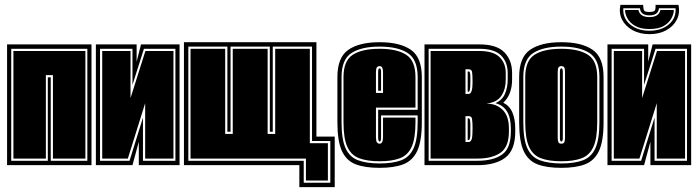

<svg xmlns="http://www.w3.org/2000/svg" viewBox="-20 -677 2862 787"><path d="M9 0V-495H355V0ZM26 -18H176V-360H188V-18H338V-477H26ZM35 -27V-468H330V-27H197V-369H168V-27Z M373 0V-495H540V-424L558 -495H716V0H549V-96L523 0ZM390 -18H511L566 -195V-18H699V-477H570L523 -329V-477H390ZM399 -27V-468H515V-275L576 -468H691V-27H575V-254L504 -27Z M1207 90V0H734V-504H1277V-117H1352V90ZM1225 72H1334V-99H1259V-486H1098V-137H1086V-486H925V-137H912V-486H752V-18H1225ZM1234 63V-27H761V-477H903V-128H934V-477H1077V-128H1108V-477H1250V-90H1324V63Z M1536 11Q1476 11 1438 -3.5Q1400 -18 1381.5 -58Q1363 -98 1363 -176V-361Q1363 -442 1408 -473Q1453 -504 1536 -504Q1619 -504 1664 -473Q1709 -442 1709 -361V-176Q1709 -98 1690 -58Q1671 -18 1633 -3.5Q1595 11 1536 11ZM1536 -7Q1590 -7 1624.5 -20Q1659 -33 1675.5 -69.5Q1692 -106 1692 -176V-204H1542V-115Q1542 -104 1540.5 -100.5Q1539 -97 1536 -97Q1530 -97 1530 -115V-227H1692V-361Q1692 -433 1651.5 -459.5Q1611 -486 1536 -486Q1461 -486 1420.5 -459.5Q1380 -433 1380 -361V-176Q1380 -106 1396.5 -69.5Q1413 -33 1448 -20Q1483 -7 1536 -7ZM1536 -16Q1485 -16 1452 -28.5Q1419 -41 1403.5 -75.5Q1388 -110 1388 -176V-361Q1388 -428 1426 -452.5Q1464 -477 1536 -477Q1607 -477 1645 -452.5Q1683 -428 1683 -361V-236H1521V-115Q1521 -99 1525 -93.5Q1529 -88 1536 -88Q1550 -88 1550 -115V-195H1683V-176Q1683 -110 1667.5 -75.5Q1652 -41 1619.5 -28.5Q1587 -16 1536 -16ZM1521 -296H1550V-381Q1550 -406 1536 -406Q1529 -406 1525 -401Q1521 -396 1521 -381ZM1530 -305V-382Q1530 -397 1536 -397Q1542 -397 1542 -382V-305Z M1720 0V-495H1945Q2016 -495 2047.5 -462.5Q2079 -430 2079 -378V-350Q2079 -322 2070.5 -298Q2062 -274 2043 -256Q2069 -243 2080.5 -215.5Q2092 -188 2092 -150V-138Q2092 -62 2051.5 -31Q2011 0 1937 0ZM1737 -18H1937Q2002 -18 2038 -43.5Q2074 -69 2074 -138V-150Q2074 -238 2011 -254Q2039 -267 2050 -293Q2061 -319 2061 -350V-378Q2061 -422 2034 -449.5Q2007 -477 1945 -477H1737ZM1745 -27V-468H1945Q2002 -468 2027.5 -443Q2053 -418 2053 -378V-350Q2053 -312 2035.5 -285Q2018 -258 1977 -253V-252Q2014 -252 2040 -227Q2066 -202 2066 -150V-138Q2066 -75 2031.5 -51Q1997 -27 1937 -27ZM1888 -292H1901Q1917 -292 1917 -339Q1917 -355 1916.5 -365.5Q1916 -376 1915 -382Q1913 -393 1901 -393H1888ZM1897 -301V-384H1901Q1906 -384 1907 -375Q1908 -370 1908 -361Q1908 -352 1908 -339Q1908 -301 1901 -301ZM1888 -95H1901Q1910 -95 1914 -108Q1917 -120 1917 -151Q1917 -163 1916.5 -172Q1916 -181 1915 -188Q1914 -201 1901 -201H1888ZM1897 -103V-192H1901Q1906 -192 1907 -182Q1908 -177 1908 -169Q1908 -161 1908 -151Q1908 -138 1908 -128.5Q1908 -119 1907 -114Q1905 -103 1901 -103Z M2281 11Q2221 11 2183 -3.5Q2145 -18 2126.5 -58Q2108 -98 2108 -176V-361Q2108 -442 2153 -473Q2198 -504 2281 -504Q2364 -504 2409 -473Q2454 -442 2454 -361V-176Q2454 -98 2435 -58Q2416 -18 2378 -3.5Q2340 11 2281 11ZM2281 -7Q2335 -7 2369.5 -20Q2404 -33 2420.5 -69.5Q2437 -106 2437 -176V-361Q2437 -433 2396.5 -459.5Q2356 -486 2281 -486Q2206 -486 2165.5 -459.5Q2125 -433 2125 -361V-176Q2125 -106 2141.5 -69.5Q2158 -33 2193 -20Q2228 -7 2281 -7ZM2281 -16Q2230 -16 2197 -28.5Q2164 -41 2148.5 -75.5Q2133 -110 2133 -176V-361Q2133 -428 2171 -452.5Q2209 -477 2281 -477Q2352 -477 2390 -452.5Q2428 -428 2428 -361V-176Q2428 -110 2412.5 -75.5Q2397 -41 2364.5 -28.5Q2332 -16 2281 -16ZM2281 -88Q2292 -88 2294 -96.5Q2296 -105 2296 -112V-382Q2296 -396 2292.5 -401Q2289 -406 2281 -406Q2274 -406 2270 -401.5Q2266 -397 2266 -382V-112Q2266 -102 2268.5 -95Q2271 -88 2281 -88ZM2281 -97Q2275 -97 2275 -112V-382Q2275 -397 2281 -397Q2287 -397 2287 -382V-112Q2287 -97 2281 -97Z M2470 0V-495H2637V-424L2655 -495H2813V0H2646V-96L2620 0ZM2487 -18H2608L2663 -195V-18H2796V-477H2667L2620 -329V-477H2487ZM2496 -27V-468H2612V-275L2673 -468H2788V-27H2672V-254L2601 -27ZM2642 -537Q2603 -537 2573.5 -553Q2544 -569 2530 -596Q2516 -623 2523 -657H2616Q2617 -639 2620.5 -633.5Q2624 -628 2642 -628Q2660 -628 2664 -634Q2668 -640 2667 -657H2761Q2768 -623 2754 -596Q2740 -569 2711 -553Q2682 -537 2642 -537ZM2642 -551Q2691 -551 2721.5 -577Q2752 -603 2749 -643H2681Q2678 -614 2642 -614Q2606 -614 2603 -643H2535Q2532 -603 2562.5 -577Q2593 -551 2642 -551ZM2642 -558Q2606 -558 2584 -570.5Q2562 -583 2552 -601.5Q2542 -620 2542 -636H2597Q2603 -607 2642 -607Q2681 -607 2687 -636H2742Q2742 -620 2732 -601.5Q2722 -583 2700.5 -570.5Q2679 -558 2642 -558Z"/></svg>

Font: Alumni Sans Collegiate One SC
Style: Regular
Weight: 400
Designer: Robert E. Leuschke
Foundry: Robert E. Leuschke
Version: Version 1.100